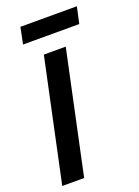

<svg xmlns="http://www.w3.org/2000/svg" viewBox="-136 -741 579 799"><g transform="rotate(-20 153.5 -341.0)"><path d="M45 -609H294L310 -682H60ZM-3 0H94L209 -540H112Z"/></g></svg>

Font: Noto Sans UI Condensed Medium
Style: Italic
Weight: 500
Width: 3
Italic angle: -12°
Designer: Monotype Design Team
Foundry: Monotype Imaging Inc.
Version: Version 1.901